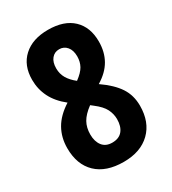

<svg xmlns="http://www.w3.org/2000/svg" viewBox="-179 -819 828 925"><g transform="rotate(-30 234.5 -357.0)"><path d="M235 -724Q324 -724 372 -678.5Q420 -633 420 -553Q420 -495 395 -451Q370 -407 317 -375Q379 -332 408 -288Q437 -244 437 -186Q437 -95 383 -42.5Q329 10 235 10Q137 10 84 -41Q31 -92 31 -183Q31 -242 57.5 -289Q84 -336 142 -373Q94 -411 71.5 -456Q49 -501 49 -553Q49 -633 99 -678.5Q149 -724 235 -724ZM235 -616Q209 -616 193 -596.5Q177 -577 177 -543Q177 -512 191.5 -487.5Q206 -463 234 -441Q268 -466 281 -489.5Q294 -513 294 -543Q294 -577 277.5 -596.5Q261 -616 235 -616ZM160 -185Q160 -146 178.5 -122Q197 -98 233 -98Q271 -98 290 -121.5Q309 -145 309 -185Q309 -214 295.5 -241Q282 -268 244 -297L230 -308Q192 -280 176 -251.5Q160 -223 160 -185Z"/></g></svg>

Font: Noto Sans Thai ExtCond
Style: Bold
Weight: 700
Width: 2
Designer: Monotype Design Team
Foundry: Monotype Imaging Inc.
Version: Version 2.002; ttfautohint (v1.8.4.7-5d5b)